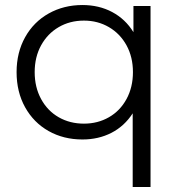

<svg xmlns="http://www.w3.org/2000/svg" viewBox="-20 -550 718 764"><path d="M579 -526V194H508V-99Q475 -48 423.5 -21.5Q372 5 308 5Q233 5 173.5 -28.5Q114 -62 80 -123Q46 -184 46 -263Q46 -341 80 -402Q114 -463 174 -496.5Q234 -530 308 -530Q374 -530 426.5 -502Q479 -474 511 -422V-526ZM314 -468Q258 -468 213.5 -442Q169 -416 143.5 -369.5Q118 -323 118 -263Q118 -203 143.5 -156Q169 -109 213.5 -83.5Q258 -58 314 -58Q369 -58 413.5 -83.5Q458 -109 483.5 -156Q509 -203 509 -263Q509 -323 483.5 -369.5Q458 -416 413.5 -442Q369 -468 314 -468Z"/></svg>

Font: APTA Sans Regular
Style: Regular
Weight: 400
Version: Version 7.200